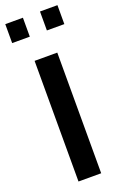

<svg xmlns="http://www.w3.org/2000/svg" viewBox="-172 -892 595 939"><g transform="rotate(-20 125.5 -423.0)"><path d="M63.5 0V-627.9H181.6V0ZM170.9 -747.1V-845.7H261.7V-747.1ZM-9.8 -747.1V-845.7H82V-747.1Z"/></g></svg>

Font: Padauk
Style: Bold
Weight: 700
Designer: Debbi Hosken, Becca Hirsbrunner Spalinger
Foundry: SIL International
Version: Version 5.003